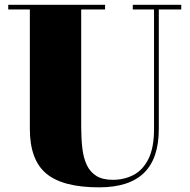

<svg xmlns="http://www.w3.org/2000/svg" viewBox="-20 -770 794 804"><path d="M739 -750V-730.5H645V-230Q645 -106.5 583 -46Q521 14.5 395 14.5Q243 14.5 174 -43Q105 -100.5 105 -230V-730.5H14.5V-750H420V-730.5H320V-240Q320 -190.5 324.8 -149.5Q329.5 -108.5 343.5 -79Q357.5 -49.5 383.8 -33.2Q410 -17 452.5 -17Q499.5 -17 538.8 -37.2Q578 -57.5 601.5 -104.2Q625 -151 625 -230V-730.5H536V-750Z"/></svg>

Font: Bodoni Moda Black
Style: Regular
Weight: 900
Version: Version 2.005